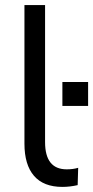

<svg xmlns="http://www.w3.org/2000/svg" viewBox="-20 -725 366 754"><path d="M225 9Q151 9 113.5 -34.5Q76 -78 76 -161V-705H157V-167Q157 -60 242 -60Q267 -60 287 -66L285 2Q254 9 225 9ZM225 -309V-403H326V-309Z"/></svg>

Font: Nunito Sans
Style: Regular
Weight: 400
Designer: Vernon Adams
Foundry: Vernon Adams
Version: Version 3.101; ttfautohint (v1.8.4.7-5d5b);gftools[0.9.27]